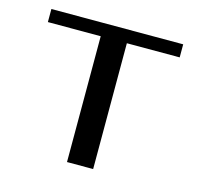

<svg xmlns="http://www.w3.org/2000/svg" viewBox="-81 -596 702 681"><g transform="rotate(15 269.5 -255.0)"><path d="M27 -510V-462H221V0H317V-462H511V-510Z"/></g></svg>

Font: LXGW Marker Gothic
Style: Regular
Weight: 400
Version: Version 1.001